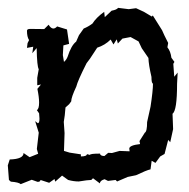

<svg xmlns="http://www.w3.org/2000/svg" viewBox="-23 -464 487 494"><path d="M141.6 -75.7 156.2 -71.3 185.1 -66.9V-61.5Q200.2 -61.5 200.7 -67.4L208.5 -65.4Q208.5 -68.8 234.4 -68.8Q234.4 -63 245.6 -62.5L255.4 -70.8L265.1 -70.3L284.7 -75.7L310.5 -74.7L309.6 -82Q310.5 -90.3 337.4 -93.3L335.9 -101.1L349.6 -122.6Q355.5 -125.5 355.5 -149.9L364.3 -189.5Q370.6 -230.5 370.6 -249Q366.7 -249 366.7 -266.1Q359.4 -297.4 358.9 -314.9L341.8 -339.8L333.5 -357.4L313 -368.7L292 -364.7L280.3 -352.1L277.3 -362.8L269 -349.6L261.7 -362.3Q247.1 -347.7 227.1 -341.3L208.5 -313L199.7 -301.3Q176.8 -255.9 173.3 -241.2Q160.2 -213.4 160.2 -203.1L154.8 -195.8L145.5 -187.5Q144 -166 141.1 -150.4L143.1 -121.6ZM0 -1 -2.9 -38.6 2 -53.7Q37.6 -54.7 37.6 -70.3L53.2 -59.6L75.2 -68.4L71.8 -80.6L76.7 -122.6L67.4 -152.3L74.2 -147Q78.6 -147 78.6 -158.7L77.6 -172.4L71.8 -180.7Q77.6 -183.6 77.6 -200.2Q77.6 -213.9 73.2 -235.4L82.5 -246.6L72.8 -244.6V-263.7L76.7 -286.1Q72.3 -292 71.3 -340.3L60.1 -327.1L62.5 -343.8L46.4 -340.8L47.9 -353L51.8 -360.8Q46.4 -369.1 46.4 -384.8Q46.4 -389.6 54.7 -389.6L90.8 -389.2L102.1 -400.4Q107.9 -390.6 114.3 -390.6Q119.1 -390.6 124 -396L149.4 -388.2L154.8 -351.1L140.1 -347.2L138.7 -322.3L141.6 -304.7Q147.9 -310.1 150.9 -317.9Q160.2 -347.2 172.9 -356.9L180.2 -373.5L192.4 -390.6Q203.6 -395 214.8 -403.3Q224.6 -418.9 245.1 -433.6L246.6 -419.9L264.2 -436.5Q277.8 -439 280.8 -443.8L308.1 -440.4L327.1 -442.9L347.2 -433.6L367.7 -421.4L370.1 -424.3L394 -386.2Q397.9 -376.5 409.7 -353.5L407.7 -342.3Q416 -332 418 -315.4L425.8 -304.7L422.9 -299.8L425.3 -266.6L434.1 -277.3L432.6 -248.5Q432.6 -179.2 420.9 -171.4L422.4 -131.8L415 -98.1L409.7 -104L400.4 -67.9L389.2 -61.5L377 -44.9L367.2 -50.3L364.3 -28.3Q353.5 -25.9 327.1 -13.2L305.7 -8.8L278.3 2.9L274.4 -1L254.9 1.5L246.1 -2.9Q234.4 0.5 233.9 7.8L216.3 -5.4L211.9 -1Q203.1 -1 179.7 2.9Q166.5 2.9 152.3 -1L136.7 -12.2L119.1 3.4L117.2 -3.4L103.5 6.3L81.1 -1Q81.1 3.9 73.7 3.9L58.6 -1.5L30.3 9.8Q25.4 4.9 4.9 3.4Z"/></svg>

Font: Truetypewriter PolyglOTT
Style: Regular
Weight: 400
Designer: Sergey Beatoff a.k.a. Sam_T
Version: Version 3.76